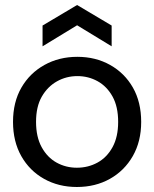

<svg xmlns="http://www.w3.org/2000/svg" viewBox="-20 -735 616 767"><path d="M287 12Q214 12 156 -20.5Q98 -53 65 -111.5Q32 -170 32 -248Q32 -327 65.5 -385Q99 -443 157.5 -475.5Q216 -508 289 -508Q362 -508 420 -475.5Q478 -443 511 -385Q544 -327 544 -248Q544 -170 510.5 -111.5Q477 -53 419 -20.5Q361 12 287 12ZM287 -65Q332 -65 369.5 -85.5Q407 -106 429.5 -147Q452 -188 452 -248Q452 -309 429.5 -349.5Q407 -390 370 -410.5Q333 -431 289 -431Q245 -431 207.5 -410Q170 -389 147 -349Q124 -309 124 -248Q124 -188 146.5 -147Q169 -106 206 -85.5Q243 -65 287 -65ZM150 -550V-633L288 -715L426 -633V-550L288 -634Z"/></svg>

Font: Host Grotesk Light
Style: Regular
Weight: 400
Version: Version 1.003